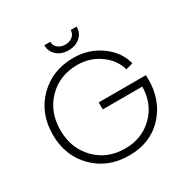

<svg xmlns="http://www.w3.org/2000/svg" viewBox="-200 -1079 1262 1284"><g transform="rotate(-30 430.5 -436.5)"><path d="M740 -331H435V-385H799Q800 -368 800 -351Q800 -196 708 -91Q605 25 436 25Q273 25 167 -81Q61 -187 61 -351Q61 -515 167 -621.5Q273 -728 436 -728Q552 -728 643.5 -663.5Q735 -599 761 -499L706 -484Q683 -567 607 -620.5Q531 -674 436 -674Q298 -674 209 -583Q120 -492 120 -351Q120 -212 209 -120.5Q298 -29 436 -29Q566 -29 652.5 -114.5Q739 -200 740 -331ZM515 -898H560Q561 -849 525.5 -818Q490 -787 436 -787Q382 -787 346.5 -818Q311 -849 311 -898H357Q357 -869 379.5 -850Q402 -831 436 -831Q470 -831 492.5 -850Q515 -869 515 -898Z"/></g></svg>

Font: Metropolitano Light
Style: Regular
Weight: 300
Designer: Fonts by Alex Slobzheninov & Chris M. Simpson / Changes by Cristiano Sobral
Foundry: Fonts by Alex Slobzheninov & Chris M. Simpson / Changes by Cristiano Sobral
Version: Version 1.00;August 30, 2020;FontCreator 13.0.0.2681 64-bit